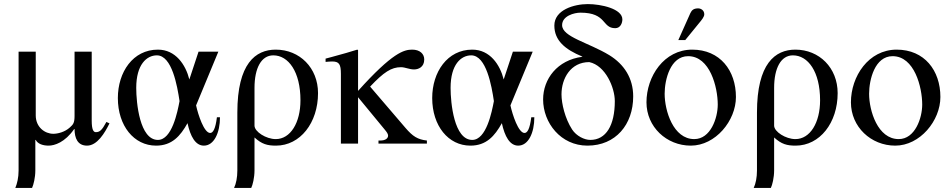

<svg xmlns="http://www.w3.org/2000/svg" viewBox="-20 -703 4656 940"><path d="M501 -106C479 -65 468 -56 449 -56C438 -56 429 -67 429 -113V-450H345V-136C345 -102 339 -94 322 -79C297 -56 262 -48 241 -48C200 -48 155 -80 155 -138V-450H71V132C71 166 64 196 55 217H137C144 202 153 167 153 131V-18H155C165 2 191 10 218 10C247 10 298 -6 343 -71H345C345 -27 360 10 406 10C456 10 493 -52 516 -99Z M1042 -129C1035 -72 1023 -52 1009 -52C979 -52 950 -141 940 -187L1049 -450H952L907 -314C889 -386 840 -460 753 -460C631 -460 557 -350 557 -223C557 -87 636 10 744 10C822 10 863 -37 898 -100C912 -35 937 10 978 10C1028 10 1057 -53 1057 -129ZM859 -208C849 -155 822 -18 753 -18C664 -18 647 -199 647 -273C647 -387 698 -432 748 -432C822 -432 848 -282 859 -208Z M1142 132C1142 166 1136 196 1126 217H1210C1217 203 1226 167 1226 131V-30C1262 3 1289 10 1331 10C1450 10 1537 -102 1537 -247C1537 -371 1447 -460 1330 -460C1231 -460 1142 -392 1142 -152ZM1226 -273C1226 -369 1259 -432 1318 -432C1392 -432 1451 -352 1451 -212C1451 -102 1402 -22 1330 -22C1283 -22 1226 -58 1226 -88Z M2070 0V-15C2025 -20 2001 -35 1965 -77L1792 -279C1859 -350 1896 -374 1943 -374C1964 -374 1984 -363 2007 -363C2028 -363 2057 -374 2057 -412C2057 -439 2036 -460 1998 -460C1958 -460 1902 -446 1733 -258V-458L1729 -460C1690 -448 1664 -440 1604 -424L1574 -416V-400C1587 -401 1596 -402 1606 -402C1640 -402 1649 -389 1649 -341V0H1733V-227L1864 -68C1874 -56 1880 -47 1880 -39C1880 -25 1866 -15 1842 -15H1833V0Z M2581 -129C2574 -72 2562 -52 2548 -52C2518 -52 2489 -141 2479 -187L2588 -450H2491L2446 -314C2428 -386 2379 -460 2292 -460C2170 -460 2096 -350 2096 -223C2096 -87 2175 10 2283 10C2361 10 2402 -37 2437 -100C2451 -35 2476 10 2517 10C2567 10 2596 -53 2596 -129ZM2398 -208C2388 -155 2361 -18 2292 -18C2203 -18 2186 -199 2186 -273C2186 -387 2237 -432 2287 -432C2361 -432 2387 -282 2398 -208Z M2831 -425C2708 -409 2639 -316 2639 -216C2639 -102 2725 10 2856 10C2994 10 3080 -93 3080 -231C3080 -320 3036 -388 2963 -433C2861 -495 2732 -522 2732 -580C2732 -625 2791 -641 2822 -641C2952 -641 2926 -565 2992 -565C3018 -565 3027 -591 3027 -608C3027 -660 2923 -683 2858 -683C2791 -683 2694 -655 2694 -578C2694 -505 2746 -461 2831 -426ZM2990 -208C2990 -89 2947 -18 2870 -18C2841 -18 2802 -37 2781 -69C2746 -123 2729 -196 2729 -241C2729 -319 2774 -399 2865 -399C2945 -382 2990 -273 2990 -208Z M3301 -507H3335L3401 -588C3417 -607 3428 -621 3428 -633C3428 -653 3411 -662 3398 -662C3377 -662 3367 -654 3360 -639ZM3583 -228C3583 -358 3505 -460 3369 -460C3231 -460 3145 -329 3145 -202C3145 -82 3243 10 3362 10C3483 10 3583 -112 3583 -228ZM3494 -191C3494 -125 3459 -22 3379 -22C3276 -22 3234 -161 3234 -244C3234 -313 3262 -428 3349 -428C3456 -428 3494 -276 3494 -191Z M3686 132C3686 166 3680 196 3670 217H3754C3761 203 3770 167 3770 131V-30C3806 3 3833 10 3875 10C3994 10 4081 -102 4081 -247C4081 -371 3991 -460 3874 -460C3775 -460 3686 -392 3686 -152ZM3770 -273C3770 -369 3803 -432 3862 -432C3936 -432 3995 -352 3995 -212C3995 -102 3946 -22 3874 -22C3827 -22 3770 -58 3770 -88Z M4584 -228C4584 -358 4506 -460 4370 -460C4232 -460 4146 -329 4146 -202C4146 -82 4244 10 4363 10C4484 10 4584 -112 4584 -228ZM4495 -191C4495 -125 4460 -22 4380 -22C4277 -22 4235 -161 4235 -244C4235 -313 4263 -428 4350 -428C4457 -428 4495 -276 4495 -191Z"/></svg>

Font: XITS Math
Style: Regular
Weight: 400
Designer: MicroPress Inc., with final additions and corrections provided by Coen Hoffman, Elsevier (retired)
Version: Version 1.108